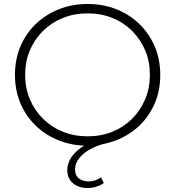

<svg xmlns="http://www.w3.org/2000/svg" viewBox="-20 -725 878 962"><path d="M419 217Q374 217 345.5 193Q317 169 317 127Q317 104 329 78Q341 52 371.5 26Q402 0 456 -22L447 3Q439 4 432.5 4.5Q426 5 419 5Q341 5 274.5 -21.5Q208 -48 158.5 -96Q109 -144 82 -208.5Q55 -273 55 -350Q55 -427 82 -491.5Q109 -556 158.5 -604Q208 -652 274.5 -678.5Q341 -705 419 -705Q497 -705 563.5 -678.5Q630 -652 679 -604Q728 -556 755.5 -491.5Q783 -427 783 -350Q783 -259 746 -187Q709 -115 647 -69Q585 -23 509 -6Q467 3 432 22.5Q397 42 376.5 68Q356 94 356 124Q356 154 375.5 169Q395 184 424 184Q441 184 457.5 178.5Q474 173 486 163L500 192Q483 204 462.5 210.5Q442 217 419 217ZM419 -42Q486 -42 543 -65Q600 -88 642 -130Q684 -172 707.5 -228Q731 -284 731 -350Q731 -417 707.5 -472.5Q684 -528 642 -570Q600 -612 543 -635Q486 -658 419 -658Q352 -658 295 -635Q238 -612 195.5 -570Q153 -528 129.5 -472.5Q106 -417 106 -350Q106 -284 129.5 -228Q153 -172 195.5 -130Q238 -88 295 -65Q352 -42 419 -42Z"/></svg>

Font: Montserrat Thin Light
Style: Regular
Weight: 300
Version: Version 9.000